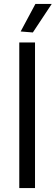

<svg xmlns="http://www.w3.org/2000/svg" viewBox="-20 -956 283 976"><path d="M78 -740H158V0H78ZM85 -796 160 -936H243L147 -791Z"/></svg>

Font: Encode Sans Condensed
Style: Regular
Weight: 400
Designer: Pablo Impallari, Andres Torresi
Foundry: Pablo Impallari, Andres Torresi
Version: Version 1.000; ttfautohint (v1.00) -l 8 -r 50 -G 200 -x 14 -